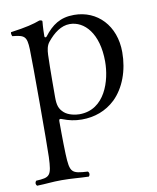

<svg xmlns="http://www.w3.org/2000/svg" viewBox="-77 -482 647 789"><g transform="rotate(-10 246.0 -87.5)"><path d="M167 -328C194.3 -361.7 225.6 -385 261 -385C322 -385 378 -326 378 -208C378 -130 344 -13 237 -13C220 -13 191 -18 174 -33C155 -50 150 -66 150 -100C150 -100 150 -226 152 -276C152.8 -296 155.8 -314.3 167 -328ZM159 -351C156.4 -347.6 150 -347 150 -354C150 -388 153 -415 153 -415C153 -419 149 -421 141 -421C114 -411 84 -403 18 -394C16 -388 18 -383 20 -377C71 -372 79.8 -366 82 -312C84 -262 84 88 82 138C78.8 216.9 72 222 14 225C8 231 8 240 14 246C54 245 76.8 241 117 241C161.1 241 189 245 230 246C236 240 236 231 230 225C162 221 155.2 216.9 152 138C150 88 150 2 150 2C150 -10 155 -9 165 -5C188 4 213 10 243 10C296 10 344 -7 383 -44C428 -88 454 -157 454 -234C454 -345 382 -419 285 -419C227 -419 192 -394.3 159 -351Z"/></g></svg>

Font: Libertinus Serif Display
Style: Regular
Weight: 400
Designer: Philipp H. Poll
Foundry: Khaled Hosny
Version: Version 6.1